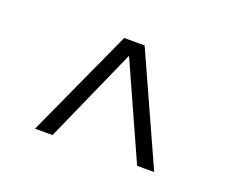

<svg xmlns="http://www.w3.org/2000/svg" viewBox="-58 -836 516 433"><g transform="rotate(20 200.0 -619.5)"><path d="M57 -489 176 -750H225L343 -489H302L200 -716L99 -489Z"/></g></svg>

Font: Saira ExtraCondensed ExtraLight
Style: Regular
Weight: 250
Width: 2
Designer: Hector Gatti with collaboration of the Omnibus-Type team
Foundry: Omnibus-Type
Version: Version 1.101